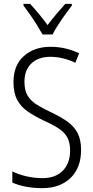

<svg xmlns="http://www.w3.org/2000/svg" viewBox="-20 -967 485 997"><path d="M401 -189Q401 -95 346 -42.5Q291 10 200 10Q110 10 44 -19V-77Q76 -61 117.5 -51.5Q159 -42 200 -42Q269 -42 306.5 -81Q344 -120 344 -185Q344 -227 329.5 -253.5Q315 -280 284.5 -300Q254 -320 205 -342Q159 -364 124 -388Q89 -412 69.5 -448Q50 -484 50 -541Q50 -628 104 -676Q158 -724 242 -724Q285 -724 323 -714.5Q361 -705 391 -690L371 -641Q338 -657 305 -664.5Q272 -672 242 -672Q179 -672 143 -637.5Q107 -603 107 -543Q107 -499 122.5 -472Q138 -445 168 -425.5Q198 -406 241 -386Q292 -362 328 -337Q364 -312 382.5 -277Q401 -242 401 -189ZM201 -788Q188 -811 171 -838.5Q154 -866 135.5 -892Q117 -918 102 -938V-947H136Q157 -925 181.5 -895.5Q206 -866 227 -837Q250 -867 271.5 -892.5Q293 -918 319 -947H353V-938Q329 -907 299.5 -864.5Q270 -822 253 -788Z"/></svg>

Font: Noto Sans Tamil Condensed Light
Style: Regular
Weight: 300
Width: 3
Designer: Jelle Bosma - Monotype Design Team
Foundry: Monotype Imaging Inc.
Version: Version 2.004; ttfautohint (v1.8.4.7-5d5b)